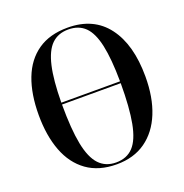

<svg xmlns="http://www.w3.org/2000/svg" viewBox="-131 -843 932 971"><g transform="rotate(-20 335.0 -357.5)"><path d="M335 10Q239 10 175 -36Q111 -82 79.5 -165Q48 -248 48 -359Q48 -472 79.5 -554Q111 -636 175 -680.5Q239 -725 336 -725Q475 -725 548.5 -627.5Q622 -530 622 -358Q622 -246 588.5 -163.5Q555 -81 491 -35.5Q427 10 335 10ZM493 -379Q492 -500 476 -574Q460 -648 426 -681.5Q392 -715 336 -715Q281 -715 246.5 -681.5Q212 -648 195 -574Q178 -500 177 -379ZM335 0Q393 0 427.5 -37Q462 -74 477.5 -155.5Q493 -237 493 -369H177Q177 -236 193 -155Q209 -74 244 -37Q279 0 335 0Z"/></g></svg>

Font: Noto Serif Display Condensed SemiBold
Style: Regular
Weight: 600
Width: 3
Designer: Monotype Design Team
Foundry: Monotype Imaging Inc.
Version: Version 2.009